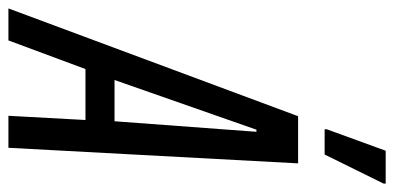

<svg xmlns="http://www.w3.org/2000/svg" viewBox="-301 -676 936 456"><g transform="rotate(90 167.0 -448.0)"><path d="M-41 0 215 -688H327L290 0H214L224 -183H103L35 0ZM129 -252H227L252 -589H247ZM246 -751V-756L297 -896H375V-891L306 -751Z"/></g></svg>

Font: Saira Ultra Condensed Medium
Style: Italic
Weight: 500
Width: 1
Italic angle: -12°
Designer: Hector Gatti with collaboration of the Omnibus-Type team
Foundry: Omnibus-Type
Version: Version 1.001; ttfautohint (v1.8)